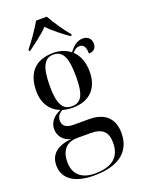

<svg xmlns="http://www.w3.org/2000/svg" viewBox="-183 -846 863 1167"><g transform="rotate(-20 249.0 -263.0)"><path d="M102 -616V-606H110C148 -634 208 -678 241 -713C268 -682 337 -628 370 -606H378V-616C343 -657 300 -721 275 -766H206C180 -721 136 -657 102 -616ZM216 240C382 240 460 168 460 54C460 -32 415 -93 303 -93H203C157 -93 133 -110 133 -145C133 -167 143 -186 170 -201C190 -195 213 -192 236 -192C351 -192 406 -263 406 -364C406 -425 387 -473 353 -504C371 -523 383 -530 400 -530C426 -530 439 -511 439 -468C473 -468 488 -488 488 -515C488 -543 470 -567 434 -567C391 -567 363 -534 345 -510C317 -533 280 -546 237 -546C119 -546 60 -480 60 -361C60 -282 99 -228 159 -205C106 -183 83 -146 83 -108C83 -68 107 -29 160 -16C66 -9 20 35 20 104C20 188 87 240 216 240ZM234 -202C173 -202 148 -249 148 -363C148 -485 174 -536 233 -536C293 -536 318 -488 318 -364C318 -248 295 -202 234 -202ZM225 230C141 230 90 189 90 106C90 22 139 -10 193 -10H285C361 -10 392 24 392 91C392 181 340 230 225 230Z"/></g></svg>

Font: Noto Serif Display SemiCondensed
Style: Regular
Weight: 400
Width: 4
Designer: Monotype Design Team
Foundry: Monotype Imaging Inc.
Version: Version 2.009